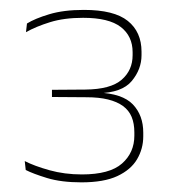

<svg xmlns="http://www.w3.org/2000/svg" viewBox="-20 -726 346 388"><path d="M144.5 -357.5Q104 -357.5 75.2 -366.2Q46.5 -375 32 -382.5L30 -400.5Q49.5 -390.5 80 -382Q110.5 -373.5 145.5 -373.5Q201.5 -373.5 226.5 -395.5Q251.5 -417.5 251.5 -452V-458.5Q251.5 -476.5 246 -489.8Q240.5 -503 228.5 -511.8Q216.5 -520.5 198.2 -525Q180 -529.5 154.5 -529.5L85 -530V-544.5L152.5 -545Q203.5 -545.5 225.8 -564.8Q248 -584 248 -614.5V-620.5Q248 -653 224 -671.5Q200 -690 148 -690Q109.5 -690 81.2 -681.2Q53 -672.5 32.5 -661L34.5 -678.5Q50.5 -688.5 79.5 -697.2Q108.5 -706 149.5 -706Q210.5 -706 238.2 -683.8Q266 -661.5 266 -621.5V-614.5Q266 -586 246.2 -562.2Q226.5 -538.5 177.5 -537.5H174.5L177.5 -539Q227.5 -537 248.5 -515Q269.5 -493 269.5 -458V-450.5Q269.5 -425.5 257 -404.2Q244.5 -383 217.2 -370.2Q190 -357.5 144.5 -357.5Z"/></svg>

Font: Anek Odia Medium Thin
Style: Regular
Weight: 250
Version: Version 1.003